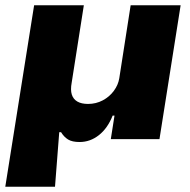

<svg xmlns="http://www.w3.org/2000/svg" viewBox="-33 -526 720 726"><path d="M-13 180 96 -506H284L238 -213Q233 -186 238.5 -168.5Q244 -151 259.5 -142Q275 -133 300 -133Q330 -133 355.5 -146.5Q381 -160 397.5 -182.5Q414 -205 418 -230L461 -506H650L570 0H386L400 -89H393Q374 -41 341 -15Q308 11 268 11Q240 11 224.5 1.5Q209 -8 198 -26H191L175 180Z"/></svg>

Font: Nunito Sans 7pt SemiExpanded Black
Style: Italic
Weight: 900
Width: 6
Italic angle: -9°
Designer: Vernon Adams
Foundry: Vernon Adams
Version: Version 3.101;gftools[0.9.27]